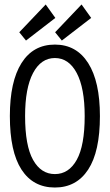

<svg xmlns="http://www.w3.org/2000/svg" viewBox="-20 -826 490 857"><path d="M225 11Q128 11 76 -69Q24 -149 24 -308Q24 -462 76 -544.5Q128 -627 225 -627Q321 -627 373.5 -544.5Q426 -462 426 -308Q426 -149 373.5 -69Q321 11 225 11ZM225 -49Q287 -49 322.5 -112.5Q358 -176 358 -308Q358 -433 322.5 -500Q287 -567 225 -567Q163 -567 127.5 -500Q92 -433 92 -308Q92 -176 127.5 -112.5Q163 -49 225 -49ZM256 -645 226 -682 344 -806 387 -746ZM96 -645 66 -682 184 -806 227 -746Z"/></svg>

Font: Inconsolata SemiCondensed
Style: Regular
Weight: 400
Width: 4
Monospace: yes
Designer: Raph Levien, Cyreal, Brenton Simpson
Foundry: Raph Levien, Cyreal, Google
Version: Version 3.000; ttfautohint (v1.8.2.53-6de2)